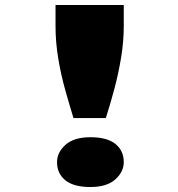

<svg xmlns="http://www.w3.org/2000/svg" viewBox="-20 -740 716 771"><path d="M275 -266Q259 -318 242 -378.5Q225 -439 214 -504.5Q203 -570 203 -635V-720H477V-635Q477 -574 466.5 -510Q456 -446 439.5 -384Q423 -322 405 -266ZM343 11Q276 11 242.5 -16Q209 -43 209 -89Q209 -128 243 -158.5Q277 -189 343 -189Q410 -189 443.5 -162Q477 -135 477 -89Q477 -50 443 -19.5Q409 11 343 11Z"/></svg>

Font: Lexend Zetta Black
Style: Regular
Weight: 900
Designer: Bonnie Shaver-Troup, Thomas Jockin
Foundry: Lexend
Version: Version 1.007